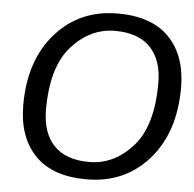

<svg xmlns="http://www.w3.org/2000/svg" viewBox="-52 -767 843 834"><g transform="rotate(5 369.5 -350.5)"><path d="M53.7 -283.2Q53.7 -478.5 158.2 -596.7Q262.7 -714.8 428.7 -714.8Q577.6 -714.8 653.8 -635.5Q730 -556.2 730 -417Q730 -221.7 625.5 -103.5Q521 14.6 355 14.6Q206.1 14.6 129.9 -64.7Q53.7 -144 53.7 -283.2ZM153.8 -271.5Q153.8 -171.4 205.8 -116.5Q257.8 -61.5 360.4 -61.5Q467.8 -61.5 548.8 -151.1Q629.9 -240.7 629.9 -428.7Q629.9 -528.8 577.9 -583.7Q525.9 -638.7 423.3 -638.7Q315.9 -638.7 234.9 -549.1Q153.8 -459.5 153.8 -271.5Z"/></g></svg>

Font: Istok Web
Style: BoldItalic
Weight: 700
Italic angle: -13°
Designer: Andrey V. Panov
Foundry: Andrey V. Panov
Version: Version 1.0.2g